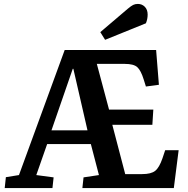

<svg xmlns="http://www.w3.org/2000/svg" viewBox="-20 -954 956 974"><path d="M628.9 -910.2Q645 -923.8 655.5 -929Q666 -934.1 679.2 -934.1Q700.2 -934.1 714.6 -919.7Q729 -905.3 729 -879.9Q729 -857.4 720.2 -835.9L513.2 -752L488.8 -791ZM772 -700.2 786.1 -523.9 720.2 -515.1 709 -550.8Q694.8 -596.7 676.5 -613.3Q658.2 -629.9 612.8 -629.9H471.2L533.2 -397.9H757.8L752.9 -320.8H549.8L615.2 -70.8H701.2Q746.6 -70.8 767.3 -87.4Q788.1 -104 804.2 -150.9L817.9 -191.9H886.2L861.8 0H397.9L403.8 -54.2L481.9 -65.9L440.9 -223.1H219.2L164.1 -65.9L252 -54.2L246.1 0H3.9L9.8 -55.2L76.2 -65.9L308.1 -700.2ZM241.2 -293H423.8L352.1 -605H349.1Z"/></svg>

Font: Literata Book
Style: Bold Italic
Weight: 700
Italic angle: -3°
Designer: Latin by Veronika Burian and Jose Scaglione. Greek by Irene Vlachou. Cyrillic by Vera Evstafieva
Foundry: TypeTogether
Version: Version 1.003;PS 001.003;hotconv 1.0.88;makeotf.lib2.5.64775